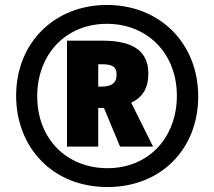

<svg xmlns="http://www.w3.org/2000/svg" viewBox="-20 -744 864 774"><path d="M413 10C629 10 779 -143 779 -355C779 -570 624 -724 411 -724C200 -724 45 -572 45 -358C45 -152 190 10 413 10ZM413 -66C251 -66 130 -182 130 -356C130 -523 243 -648 411 -648C573 -648 693 -530 693 -358C693 -191 581 -66 413 -66ZM250 -153H376V-309H399L464 -153H597L509 -330C555 -352 578 -388 578 -448C578 -535 520 -580 395 -580H250ZM389 -395H376V-485H390C433 -485 450 -475 450 -443C450 -407 427 -395 389 -395Z"/></svg>

Font: Noto Sans Devanagari Condensed Black
Style: Regular
Weight: 900
Width: 3
Designer: Jelle Bosma - Monotype Design Team
Foundry: Monotype Imaging Inc.
Version: Version 2.004